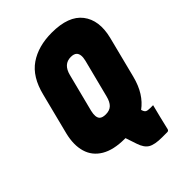

<svg xmlns="http://www.w3.org/2000/svg" viewBox="-252 -836 1121 1121"><g transform="rotate(-45 308.5 -276.0)"><path d="M387 -720Q525 -720 580.5 -648Q636 -576 607 -458L542 -202Q527 -143 500.5 -101Q474 -59 437 -32Q438 -29 439 -26Q444 -11 453 -6.5Q462 -2 482 -2H506Q496 38 486 77.5Q476 117 467 157Q464 168 453 168H410Q350 168 322 151.5Q294 135 279 89Q273 72 267.5 54.5Q262 37 256 20Q253 20 250 20Q158 20 102.5 -13Q47 -46 29.5 -105.5Q12 -165 31 -243L96 -499Q125 -617 200 -668.5Q275 -720 387 -720ZM227 -235Q216 -189 233 -171Q245 -159 273 -159Q305 -159 323 -176.5Q341 -194 350 -230L410 -465Q421 -510 403 -529Q391 -541 365 -541Q305 -541 287 -470Z"/></g></svg>

Font: Recursive Mn Lnr St Blk
Style: Italic
Weight: 900
Italic angle: -15°
Monospace: yes
Version: Version 1.079;hotconv 1.0.112;makeotfexe 2.5.65598; ttfautoh